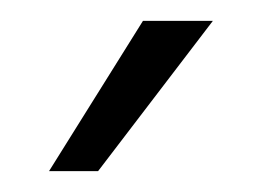

<svg xmlns="http://www.w3.org/2000/svg" viewBox="-20 -958 250 184"><path d="M27 -794 117 -938H184L74 -794Z"/></svg>

Font: Tomorrow Light
Style: Regular
Weight: 300
Designer: Tony de Marco, Monica Rizzolli
Foundry: Just in Type
Version: Version 2.002